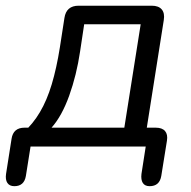

<svg xmlns="http://www.w3.org/2000/svg" viewBox="-48 -506 660 663"><path d="M1.5 136.9Q-15 136.9 -22.5 125.7Q-30 114.5 -27.1 94.6L-8.1 -26.6Q-2.3 -65.1 36.7 -65.1H75.1L31.9 -47.7Q65.7 -77.8 89.9 -118.8Q114.1 -159.7 130.7 -215Q147.3 -270.3 158.8 -342.6L174.5 -444.1Q180.8 -486.3 223.6 -486.3H475.8Q499.6 -486.3 510.5 -473.5Q521.4 -460.6 517.6 -436.8L455.6 -44.1L437 -65.1H490Q512 -65.1 522 -53.4Q531.9 -41.7 528.5 -20.3L509 101Q503.2 136.9 468.7 136.9Q452.2 136.9 445.1 125.7Q438.1 114.5 440.5 94.6L455.2 0H57.5L41.4 101.4Q35.5 136.9 1.5 136.9ZM130 -65.1H381.3L437.8 -422.2H242.7L228.5 -328Q216.4 -246.7 191.1 -176Q165.8 -105.4 130 -65.1Z"/></svg>

Font: Nunito Variable Extra Light
Style: Italic
Weight: 200
Italic angle: -9°
Designer: Vernon Adams
Foundry: Vernon Adams
Version: Version 3.602